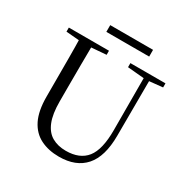

<svg xmlns="http://www.w3.org/2000/svg" viewBox="-196 -1040 1189 1223"><g transform="rotate(30 398.5 -428.5)"><path d="M266 -823.8V-873.3H581V-823.8ZM401.2 16.1Q323.9 16.1 265.4 -13.2Q206.9 -42.4 174.6 -106.7Q142.4 -171.1 142.4 -276.5V-391Q142.4 -475.8 142.3 -560.2Q142.2 -644.6 140 -728H232.2Q231.2 -645.4 230.7 -561.2Q230.2 -477 230.2 -391V-291.5Q230.2 -198.9 253 -143.1Q275.8 -87.3 318.7 -62.8Q361.7 -38.3 420.2 -38.3Q522.2 -38.3 571.4 -100.5Q620.6 -162.6 620.2 -305.7L619.4 -728H658.7L657.1 -285.6Q656.7 -132.5 591.2 -58.2Q525.7 16.1 401.2 16.1ZM45.5 -698V-728H340.7V-698L201.1 -686.9H179.8ZM498.2 -698V-728H756.2V-698L647.1 -686.7H626.2Z"/></g></svg>

Font: Source Han Serif JP VF
Style: Regular
Weight: 250
Designer: Ryoko NISHIZUKA 西塚涼子 (kana & ideographs); Frank Grießhammer (Latin, Greek & Cyrillic); Wenlong ZHANG 张文龙 (bopomofo); San
Foundry: Adobe
Version: Version 2.001;hotconv 1.1.0;makeotfexe 2.6.0